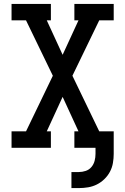

<svg xmlns="http://www.w3.org/2000/svg" viewBox="-20 -755 640 981"><path d="M345 206V124H383Q401 124 418.5 118Q436 112 447.5 98Q459 84 463.5 66.5Q468 49 468 31V0H360V-84H381L300 -260L219 -84H240V0H39V-84H113L250 -368L113 -651H39V-735H240V-651H219L300 -475L381 -651H360V-735H561V-651H487L350 -368L487 -84H561V31Q561 54 557 77.5Q553 101 542 122Q531 143 513.5 160Q496 177 475 187.5Q454 198 430.5 202Q407 206 383 206Z"/></svg>

Font: Iosevka Etoile Medium
Style: Regular
Weight: 500
Designer: Belleve Invis
Foundry: Belleve Invis
Version: Version 22.1.2; ttfautohint (v1.8.4)